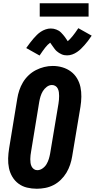

<svg xmlns="http://www.w3.org/2000/svg" viewBox="-20 -1151 583 1179"><path d="M206 8Q175 8 146 1Q117 -6 94 -23Q71 -40 56 -65Q41 -90 35 -119Q29 -148 30 -178.5Q31 -209 36 -240L86 -545Q90 -571 98.5 -596.5Q107 -622 121 -645.5Q135 -669 155.5 -688.5Q176 -708 200.5 -720.5Q225 -733 251 -739.5Q277 -746 304 -746Q335 -746 363.5 -737.5Q392 -729 415 -712Q438 -695 453 -670Q468 -645 474 -616.5Q480 -588 479.5 -557Q479 -526 474 -495L423 -190Q419 -165 410.5 -139.5Q402 -114 388 -90.5Q374 -67 353.5 -47Q333 -27 308.5 -14.5Q284 -2 257.5 3Q231 8 206 8ZM209 -106Q226 -106 241.5 -117Q257 -128 266 -143.5Q275 -159 280 -175.5Q285 -192 288 -209L339 -514Q341 -526 342 -538Q343 -550 343 -562Q343 -574 341.5 -585Q340 -596 335 -606.5Q330 -617 320.5 -623Q311 -629 299 -629Q282 -629 267 -617.5Q252 -606 243 -591Q234 -576 229 -559.5Q224 -543 221 -526L171 -221Q169 -209 167.5 -197.5Q166 -186 166 -174Q166 -162 167.5 -150.5Q169 -139 174 -129Q179 -119 188 -112.5Q197 -106 209 -106ZM223 -810 141 -856Q153 -873 164 -887.5Q175 -902 185.5 -914Q196 -926 206.5 -936.5Q217 -947 230.5 -956Q244 -965 260 -970.5Q276 -976 291 -976Q301 -976 309 -974.5Q317 -973 326 -969.5Q335 -966 341.5 -962Q348 -958 355 -951Q362 -944 367.5 -937.5Q373 -931 377.5 -925Q382 -919 387 -911.5Q392 -904 396 -898Q411 -911 426 -929.5Q441 -948 461 -978L543 -932Q531 -914 520 -899.5Q509 -885 498.5 -873.5Q488 -862 477.5 -851.5Q467 -841 453 -831.5Q439 -822 423.5 -816.5Q408 -811 392 -811Q383 -811 374.5 -812.5Q366 -814 357.5 -818Q349 -822 342.5 -826Q336 -830 328.5 -836.5Q321 -843 316 -850Q311 -857 306.5 -863Q302 -869 296.5 -877Q291 -885 288 -889Q272 -877 257.5 -858.5Q243 -840 223 -810ZM224 -1049V-1131H524V-1049Z"/></svg>

Font: Iosevka Curly Slab HvObl
Style: Regular
Weight: 900
Italic angle: -9°
Monospace: yes
Designer: Belleve Invis
Foundry: Belleve Invis
Version: Version 11.1.0; ttfautohint (v1.8.3)